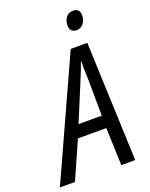

<svg xmlns="http://www.w3.org/2000/svg" viewBox="-230 -1001 847 1087"><g transform="rotate(-20 194.0 -457.5)"><path d="M332 -804C365 -804 389 -834 389 -873C389 -901 375 -915 347 -915C311 -915 291 -882 291 -847C291 -819 306 -804 332 -804ZM-63 0H28L128 -226H299L307 0H391L363 -716H263ZM159 -301 250 -520C268 -562 282 -599 293 -630H296C294 -599 295 -559 297 -521L299 -301Z"/></g></svg>

Font: Noto Sans Condensed
Style: Italic
Weight: 400
Width: 3
Italic angle: -12°
Designer: Monotype Design Team
Foundry: Monotype Imaging Inc.
Version: Version 2.013